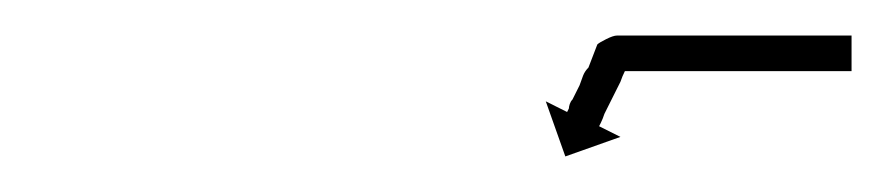

<svg xmlns="http://www.w3.org/2000/svg" viewBox="-20 -569 499 108"><path d="M457 -529Q456 -529 454.5 -529Q453 -529 451 -529Q449 -529 447 -529Q445 -529 443 -529Q440 -529 437 -529Q434 -529 431 -529Q428 -529 424.5 -529Q421 -529 418 -529Q414 -529 410.5 -529Q407 -529 403 -529Q399 -529 395 -529Q391 -529 387 -529Q383 -529 379 -529Q375 -529 370 -529Q366 -529 362 -529Q358 -529 354 -529Q350 -529 346 -529Q342 -529 338 -529Q335 -529 331.5 -529Q328 -529 324 -529Q322 -530 329 -533Q335 -537 334 -535Q333 -532 331.5 -529Q330 -526 329 -523Q327 -519 324 -513Q323 -511 322 -509Q321 -507 320 -505Q319 -502 318 -500Q317 -498 317 -498L329 -492L298 -481L287 -512L299 -506Q299 -506 300 -508Q300 -509 300.5 -510.5Q301 -512 302 -513Q303 -515 304 -517Q305 -519 306 -521Q307 -524 308 -526.5Q309 -529 311 -531Q314 -539 316 -544Q317 -545 321 -547Q325 -549 327 -549Q329 -549 332 -549Q335 -549 338 -549Q342 -549 346 -549Q350 -549 354 -549Q358 -549 362 -549Q366 -549 370 -549Q375 -549 379 -549Q383 -549 387 -549Q391 -549 395 -549Q399 -549 403 -549Q407 -549 410.5 -549Q414 -549 418 -549Q421 -549 424.5 -549Q428 -549 431 -549Q434 -549 437 -549Q440 -549 443 -549Q445 -549 447 -549Q449 -549 451 -549Q453 -549 454.5 -549Q456 -549 457 -549Q458 -549 458.5 -549Q459 -549 459 -549V-529Q459 -529 458.5 -529Q458 -529 457 -529Z"/></svg>

Font: FRB American Cursive Just Arrows Light
Style: Italic
Weight: 300
Italic angle: -25°
Version: Version 2.0;Modular Font Editor K font №1